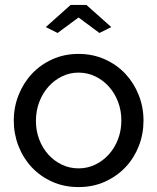

<svg xmlns="http://www.w3.org/2000/svg" viewBox="-20 -750 639 780"><path d="M166 -640 267 -730H331L432 -640L384 -616L299 -679L214 -616ZM299 10Q240 10 191.5 -12Q143 -34 108.5 -71Q74 -108 55 -157Q36 -206 36 -260Q36 -315 55.5 -364Q75 -413 109.5 -450Q144 -487 192.5 -509Q241 -531 299 -531Q357 -531 406 -509Q455 -487 489.5 -450Q524 -413 543.5 -364Q563 -315 563 -260Q563 -206 544 -157Q525 -108 490 -71Q455 -34 406.5 -12Q358 10 299 10ZM126 -259Q126 -218 139.5 -183Q153 -148 176.5 -122Q200 -96 231.5 -81Q263 -66 299 -66Q335 -66 366.5 -81Q398 -96 422 -122.5Q446 -149 459.5 -184.5Q473 -220 473 -261Q473 -301 459.5 -336.5Q446 -372 422 -398.5Q398 -425 366.5 -440Q335 -455 299 -455Q263 -455 231.5 -439.5Q200 -424 176.5 -397.5Q153 -371 139.5 -335.5Q126 -300 126 -259Z"/></svg>

Font: Boldmen Medium
Style: Regular
Weight: 400
Designer: Matt McInerney, Pablo Impallari, Rodrigo Fuenzalida
Foundry: LIVING CONCEPT
Version: Version 1.000